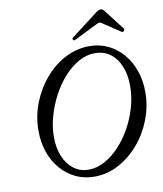

<svg xmlns="http://www.w3.org/2000/svg" viewBox="-94 -933 865 1022"><g transform="rotate(-10 339.0 -422.5)"><path d="M334 13Q279 13 233 -9Q187 -31 153 -70.5Q119 -110 100.5 -163Q82 -216 82 -278Q82 -357 110 -428.5Q138 -500 186 -556Q234 -612 296 -644Q358 -676 426 -676Q482 -676 528 -653.5Q574 -631 607.5 -591.5Q641 -552 659.5 -499Q678 -446 678 -384Q678 -308 650.5 -236.5Q623 -165 575 -109Q527 -53 465 -20Q403 13 334 13ZM310 -29Q354 -29 396.5 -52Q439 -75 476.5 -115Q514 -155 542.5 -206Q571 -257 587.5 -314.5Q604 -372 604 -430Q604 -490 585.5 -536Q567 -582 532 -608Q497 -634 448 -634Q403 -634 360.5 -610Q318 -586 281 -545Q244 -504 216.5 -452Q189 -400 173 -343.5Q157 -287 157 -233Q157 -172 176.5 -126Q196 -80 230.5 -54.5Q265 -29 310 -29ZM357 -721Q354 -719 350.5 -721.5Q347 -724 345.5 -728Q344 -732 348 -735L497 -849Q509 -858 520 -858Q530 -858 537 -849L625 -735Q628 -731 622 -724Q616 -717 610 -721L515 -784Q508 -790 501 -790Q499 -790 494.5 -788.5Q490 -787 484 -784Z"/></g></svg>

Font: Junicode VF
Style: Italic
Weight: 400
Italic angle: -11°
Designer: Peter S. Baker
Version: Version 2.209